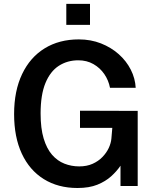

<svg xmlns="http://www.w3.org/2000/svg" viewBox="-20 -930 787 960"><path d="M367.5 10Q270.5 10 199 -34.5Q127.5 -79 89 -161.8Q50.5 -244.5 50.5 -359.5Q50.5 -475.5 90.5 -559.5Q130.5 -643.5 203.2 -688.2Q276 -733 374 -733Q434 -733 484.8 -713Q535.5 -693 573.8 -659Q612 -625 634 -581.5Q656 -538 658.5 -491H530Q523 -528 501.8 -559.2Q480.5 -590.5 447.2 -609.5Q414 -628.5 371.5 -628.5Q317 -628.5 274.2 -601Q231.5 -573.5 207.2 -514.8Q183 -456 183 -362.5Q183 -288.5 198.2 -237.8Q213.5 -187 240.2 -156.2Q267 -125.5 302 -111.8Q337 -98 376 -98Q414 -98 443 -111Q472 -124 492.2 -145Q512.5 -166 523.8 -190.2Q535 -214.5 537 -237.5L541.5 -290.5H380V-376.5L668.5 -375.5V0H582.5V-101.5Q564 -74 535.8 -48.5Q507.5 -23 466.8 -6.5Q426 10 367.5 10ZM311.5 -805.5V-910.5H430V-805.5Z"/></svg>

Font: Public Sans SemiBold
Style: Regular
Weight: 600
Designer: The Public Sans Project Authors: Dan O. Williams and USWDS (Libre Franklin designed by Pablo Impallari and Rodrigo Fuenz
Version: Version 1.007